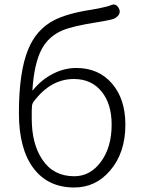

<svg xmlns="http://www.w3.org/2000/svg" viewBox="-20 -820 634 853"><path d="M310 13Q193 13 128.5 -73Q64 -159 64 -318Q64 -500 105 -600Q141 -689 220 -730Q278 -760 381 -776Q398 -779 415 -782L442 -788Q458 -791 473 -797Q495 -807 508 -783Q521 -758 491 -739Q480 -732 410 -721Q303 -704 260 -686Q197 -660 166 -603Q132 -540 124 -421Q124 -416 127 -420Q163 -465 214 -491.5Q265 -518 319 -518Q418 -518 477.5 -449Q537 -380 537 -266Q537 -141 469 -62Q405 13 310 13ZM310 -37Q381 -37 428.5 -101.5Q476 -166 476 -266Q476 -357 433 -411Q388 -469 308 -469Q205 -469 130 -369Q122 -359 122 -346L121 -329Q121 -311 121 -293Q121 -181 168 -111Q217 -37 310 -37Z"/></svg>

Font: Resource Han Rounded JP Light
Style: Regular
Weight: 300
Designer: Cyano Hao (round all glyphs); Ryoko NISHIZUKA 西塚涼子 (kana, bopomofo & ideographs); Paul D. Hunt (Latin, Greek & Cyrillic)
Foundry: Cyano Hao
Version: 0.990